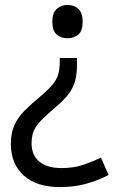

<svg xmlns="http://www.w3.org/2000/svg" viewBox="-20 -617 474 778"><path d="M292 -355Q292 -318 284.5 -290Q277 -262 259 -237.5Q241 -213 208 -185Q170 -153 148 -130.5Q126 -108 117 -87Q108 -66 108 -36Q108 12 139.5 38Q171 64 229 64Q279 64 317 51Q355 38 389 22L420 92Q380 113 331.5 127Q283 141 223 141Q128 141 76 94Q24 47 24 -34Q24 -79 38.5 -110.5Q53 -142 79.5 -168.5Q106 -195 142 -225Q176 -254 193 -274.5Q210 -295 216 -316Q222 -337 222 -365V-382H292ZM315 -529Q315 -492 297.5 -477Q280 -462 253 -462Q228 -462 210 -477Q192 -492 192 -529Q192 -565 210 -581Q228 -597 253 -597Q280 -597 297.5 -581Q315 -565 315 -529Z"/></svg>

Font: Noto Sans Tamil UI
Style: Regular
Weight: 400
Designer: Jelle Bosma - Monotype Design Team
Foundry: Monotype Imaging Inc.
Version: Version 2.004